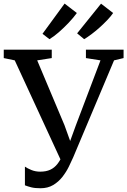

<svg xmlns="http://www.w3.org/2000/svg" viewBox="-34 -1014 694 1048"><path d="M187 13.5Q156 13.5 136.8 8.5Q117.5 3.5 102 -2.5V-104.5Q115.5 -95 137.5 -86Q159.5 -77 185.5 -77Q217.5 -77 240.2 -87.5Q263 -98 279.8 -119.5Q296.5 -141 309.5 -173L307.5 -119L46.5 -684.5L-13.5 -697V-743H248.5V-697L169 -684.5L318 -330.5L365 -200L333 -200.5L380.5 -331L514.5 -684.5L435 -697V-743H640.5V-697L588.5 -684.5L365 -154Q355.5 -132 341.2 -103.2Q327 -74.5 306.2 -48Q285.5 -21.5 256.2 -4Q227 13.5 187 13.5ZM425 -800.5 387 -832 517.5 -994 583.5 -943Q570.5 -924 550.8 -903.5Q531 -883 509 -863.2Q487 -843.5 465.2 -827.2Q443.5 -811 426 -800.5ZM235.5 -800.5 198 -829.5 318.5 -994.5 385.5 -943Q367.5 -918 341.2 -890.2Q315 -862.5 287.5 -838.5Q260 -814.5 236.5 -800.5Z"/></svg>

Font: Merriweather 36pt
Style: Regular
Weight: 400
Designer: Eben Sorkin
Foundry: Eben Sorkin
Version: Version 2.100